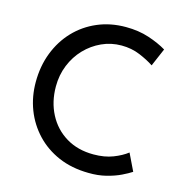

<svg xmlns="http://www.w3.org/2000/svg" viewBox="-108 -833 911 942"><g transform="rotate(15 347.0 -361.5)"><path d="M635 -54Q617 -42 586 -27Q555 -12 513.5 -1.5Q472 9 423 8Q338 7 271 -22Q204 -51 156.5 -101.5Q109 -152 84 -217Q59 -282 59 -356Q59 -437 85.5 -505.5Q112 -574 160 -624.5Q208 -675 273.5 -703Q339 -731 417 -731Q482 -731 535 -713.5Q588 -696 626 -673L587 -582Q557 -602 514 -620Q471 -638 420 -638Q367 -638 320 -616.5Q273 -595 237 -557.5Q201 -520 180.5 -469.5Q160 -419 160 -361Q160 -283 192.5 -220.5Q225 -158 284.5 -122Q344 -86 424 -86Q480 -86 522.5 -102.5Q565 -119 593 -141Z"/></g></svg>

Font: Synthetic
Style: Regular
Weight: 400
Designer: Santiago Orozco
Foundry: Typemade
Version: Version 2.000; ttfautohint (v1.8.4.7-5d5b)